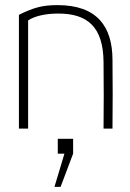

<svg xmlns="http://www.w3.org/2000/svg" viewBox="-20 -503 510 751"><path d="M90 0V-423C113 -439 155 -450 208 -450C322 -450 384 -398 385 -260C386 -175 386 -85 385 0H420C421 -95 421 -176 420 -271C419 -398 361 -483 205 -483C145 -483 111 -473 54 -445V0ZM193 228H217L266 98V40H206V98H232Z"/></svg>

Font: Kreadon Extra Light
Style: Regular
Weight: 200
Designer: kohakuno
Foundry: StudioGnu
Version: Version 1.000;Glyphs 3.1.2 (3151)